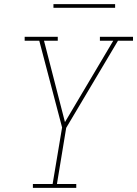

<svg xmlns="http://www.w3.org/2000/svg" viewBox="-20 -914 667 934"><path d="M140 0V-19H236L282 -294L171 -716H100V-735H261V-716H194L296 -320L531 -716H466V-735H627V-716H554L302 -292L257 -19H351V0ZM240 -876V-894H540V-876Z"/></svg>

Font: Iosevka Slab ThExObl
Style: Regular
Weight: 100
Width: 7
Italic angle: -9°
Monospace: yes
Designer: Belleve Invis
Foundry: Belleve Invis
Version: Version 11.1.1; ttfautohint (v1.8.3)